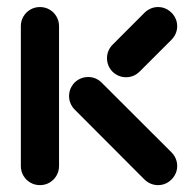

<svg xmlns="http://www.w3.org/2000/svg" viewBox="-20 -539 567 559"><path d="M96.3 0Q81.1 0 68.3 -7.4Q55.6 -14.8 48.1 -27.6Q40.7 -40.4 40.7 -55.6V-463Q40.7 -478.1 48.1 -490.9Q55.6 -503.7 68.3 -511.1Q81.1 -518.5 96.3 -518.5Q111.5 -518.5 124.3 -511.1Q137 -503.7 144.4 -490.9Q151.9 -478.1 151.9 -463V-55.6Q151.9 -40.4 144.4 -27.6Q137 -14.8 124.3 -7.4Q111.5 0 96.3 0ZM495.9 -55.6Q495.9 -40.7 488.3 -28Q480.7 -15.2 468 -7.6Q455.2 0 440.4 0Q417.8 0 400.7 -16.3L197.4 -220Q189.6 -227.8 185.4 -238Q181.1 -248.1 181.1 -259.3Q181.1 -274.4 188.5 -287.2Q195.9 -300 208.7 -307.4Q221.5 -314.8 236.7 -314.8Q247.8 -314.8 258 -310.6Q268.1 -306.3 275.9 -298.5L479.6 -95.2Q495.9 -78.1 495.9 -55.6ZM440.4 -518.5Q455.2 -518.5 468 -510.9Q480.7 -503.3 488.3 -490.6Q495.9 -477.8 495.9 -463Q495.9 -451.5 491.5 -441.3Q487 -431.1 479.3 -423.3L386.3 -330.4Q378.5 -322.6 368.3 -318.3Q358.1 -314.1 347 -314.1Q331.9 -314.1 319.1 -321.5Q306.3 -328.9 298.9 -341.7Q291.5 -354.4 291.5 -369.6Q291.5 -380.7 295.7 -390.9Q300 -401.1 307.8 -408.9L400.7 -501.9Q408.5 -509.6 418.7 -514.1Q428.9 -518.5 440.4 -518.5Z"/></svg>

Font: 26F Galaxy Sans
Style: Regular
Weight: 400
Designer: C₂₉H₂₅N₃O₅
Version: Version 1.100;FEAKit 1.0